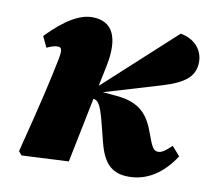

<svg xmlns="http://www.w3.org/2000/svg" viewBox="-64 -574 723 661"><g transform="rotate(10 298.0 -243.5)"><path d="M39 -5 50 8 214 0 260 -227C279 -225 288 -205 303 -146L319 -83C338 -9 371 16 426 16C491 16 545 -21 585 -83L557 -115C535 -94 523 -86 511 -86C498 -86 491 -92 479 -124L468 -153C445 -215 408 -245 334 -251L288 -255L482 -313C567 -338 596 -367 596 -415C596 -458 565 -492 517 -500L270 -274L285 -347C306 -450 278 -503 208 -503C165 -503 115 -475 52 -410L70 -372C84 -379 97 -383 108 -383C122 -383 125 -374 118 -339C102 -260 86 -189 39 -5Z"/></g></svg>

Font: Source Serif Pro Black
Style: Italic
Weight: 900
Italic angle: -12°
Designer: Frank Grießhammer
Foundry: Adobe Systems Incorporated
Version: Version 3.001;hotconv 1.0.111;makeotfexe 2.5.65597